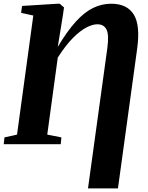

<svg xmlns="http://www.w3.org/2000/svg" viewBox="-30 -775 798 1032"><path d="M443 237.5 547 -517Q556.5 -588 542.5 -616.2Q528.5 -644.5 493 -644.5Q467.5 -644.5 434.2 -627.2Q401 -610 362 -571Q323 -532 280.5 -465.5L224 -51.5L300 -36.5L296.5 0H-10L-6 -36.5L61.5 -51.5L149 -691.5L83.5 -706L88.5 -743L279.5 -755H291L314 -735L308.5 -696L280.5 -523Q331 -607.5 377.2 -658.5Q423.5 -709.5 470.2 -732.2Q517 -755 567.5 -755Q652.5 -755 688.8 -697.2Q725 -639.5 707 -511.5L604 237.5Z"/></svg>

Font: Merriweather 72pt ExtraBold
Style: Italic
Weight: 800
Italic angle: -7.8°
Version: Version 2.101